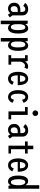

<svg xmlns="http://www.w3.org/2000/svg" viewBox="1955 -2795 1040 4990"><g transform="rotate(90 2475.0 -300.0)"><path d="M364.4 13.6 298.4 -75.6 350 -140.1 432.6 -34.3ZM292.6 -131.6 338.1 -78.7Q332.9 -64.9 322.6 -49.3Q312.4 -33.7 296.4 -19.9Q280.4 -6.1 257.2 2.4Q234 11 202.3 11Q139 11 95 -30.8Q51 -72.5 51 -153.6Q51 -191.6 64.9 -220.5Q78.7 -249.4 103.1 -269Q127.6 -288.6 160.6 -298.6Q193.6 -308.7 231.6 -308.7H300.8V-239.9H236.4Q210.9 -239.9 188.9 -231Q166.9 -222.2 153.4 -202.6Q139.9 -183 139.9 -150.6Q139.9 -116.4 150.3 -96Q160.7 -75.6 178.4 -66.8Q196 -57.9 217.7 -57.9Q239.2 -57.9 255.2 -68.1Q271.2 -78.3 280.8 -95.1Q290.4 -111.9 292.6 -131.6ZM219.1 -512Q251.9 -512 280.6 -502.8Q309.4 -493.5 331.8 -475.4Q354.1 -457.2 366.8 -430.8Q379.4 -404.3 379.4 -369.9V-77.4L289.6 -94.1V-353.3Q289.6 -375.1 284 -391.2Q278.5 -407.3 268.6 -417.6Q258.8 -427.9 245 -432.9Q231.3 -437.9 214.6 -437.9Q194.9 -437.9 179.1 -429.4Q163.2 -420.9 151.7 -408.6Q140.1 -396.4 133.6 -384.3L57.4 -432.6Q68.2 -453.3 90.9 -471.4Q113.5 -489.4 146 -500.7Q178.6 -512 219.1 -512Z M517.8 -500H596.4L609.2 -407.6V200H517.8ZM717.7 -512Q760.4 -512 790.4 -481.2Q820.4 -450.4 836.1 -391.6Q851.9 -332.9 851.9 -249Q851.9 -165.1 834.9 -107.1Q817.9 -49.1 785.4 -19Q753 11 706.3 11Q669.6 11 644.5 -8.1Q619.4 -27.2 603.8 -59.3Q588.3 -91.4 581.4 -131.5Q574.4 -171.6 574.4 -213.6L607.6 -190.9Q608.6 -175.1 612.3 -153.4Q616 -131.6 624 -110.9Q631.9 -90.1 646.5 -76.4Q661 -62.7 683.9 -62.7Q712.1 -62.7 729.3 -86Q746.6 -109.2 754.5 -151Q762.4 -192.9 762.4 -249Q762.4 -305.1 755.7 -347.7Q749 -390.3 733.1 -414.3Q717.2 -438.3 689.3 -438.3Q665.9 -438.3 650.5 -423.2Q635.1 -408.2 626 -385.8Q616.9 -363.4 612.8 -340.3Q608.6 -317.2 607.6 -301.4L574.4 -290Q574.4 -329 582.7 -368.2Q591 -407.5 608.2 -440Q625.4 -472.5 652.6 -492.2Q679.9 -512 717.7 -512Z M967.8 -500H1046.4L1059.2 -407.6V200H967.8ZM1167.7 -512Q1210.4 -512 1240.4 -481.2Q1270.4 -450.4 1286.1 -391.6Q1301.9 -332.9 1301.9 -249Q1301.9 -165.1 1284.9 -107.1Q1267.9 -49.1 1235.4 -19Q1203 11 1156.3 11Q1119.6 11 1094.5 -8.1Q1069.4 -27.2 1053.8 -59.3Q1038.3 -91.4 1031.4 -131.5Q1024.4 -171.6 1024.4 -213.6L1057.6 -190.9Q1058.6 -175.1 1062.3 -153.4Q1066 -131.6 1074 -110.9Q1081.9 -90.1 1096.5 -76.4Q1111 -62.7 1133.9 -62.7Q1162.1 -62.7 1179.3 -86Q1196.6 -109.2 1204.5 -151Q1212.4 -192.9 1212.4 -249Q1212.4 -305.1 1205.7 -347.7Q1199 -390.3 1183.1 -414.3Q1167.2 -438.3 1139.3 -438.3Q1115.9 -438.3 1100.5 -423.2Q1085.1 -408.2 1076 -385.8Q1066.9 -363.4 1062.8 -340.3Q1058.6 -317.2 1057.6 -301.4L1024.4 -290Q1024.4 -329 1032.7 -368.2Q1041 -407.5 1058.2 -440Q1075.4 -472.5 1102.6 -492.2Q1129.9 -512 1167.7 -512Z M1533.9 -287.9Q1533.9 -329.9 1546.8 -369.8Q1559.7 -409.8 1583 -441.9Q1606.4 -474.1 1637.2 -493Q1668 -512 1703.3 -512Q1721.3 -512 1735.3 -508Q1749.3 -504 1759.5 -498.2Q1769.7 -492.5 1775.9 -487.1L1730.9 -411.3Q1724.8 -418.2 1713.6 -424.1Q1702.5 -430 1683.5 -430Q1656.9 -430 1635.5 -411.5Q1614 -392.9 1599.6 -363.7Q1585.3 -334.5 1580.4 -302.6ZM1582.6 -70.6H1661.4V0H1412.9V-70.6H1492.3V-429.4H1414.9V-500H1565.4L1582.6 -409.6Z M1920.4 -298.1H2106.1Q2106.1 -330 2098.9 -362.9Q2091.6 -395.8 2073.9 -417.9Q2056.1 -440 2025.1 -440Q1998.7 -440 1979.2 -419.9Q1959.6 -399.9 1948.8 -357.6Q1938 -315.4 1938 -248.9Q1938 -187.1 1947.4 -145.7Q1956.9 -104.3 1976 -83.5Q1995.1 -62.7 2024.1 -62.7Q2049.9 -62.7 2066.7 -75.2Q2083.5 -87.7 2092.8 -105.5Q2102 -123.2 2105.6 -138.6L2183.7 -101.4Q2177.4 -81 2158.1 -54.7Q2138.9 -28.4 2105.7 -8.7Q2072.4 11 2024.1 11Q1986.1 11 1953.7 -5.4Q1921.3 -21.7 1897.2 -54.4Q1873.1 -87 1859.8 -136.1Q1846.4 -185.1 1846.4 -250.6Q1846.4 -316.3 1860.6 -365.4Q1874.8 -414.4 1899.6 -447Q1924.5 -479.6 1956.7 -495.8Q1988.9 -512 2025 -512Q2067.1 -512 2098.7 -492.9Q2130.4 -473.8 2151.6 -438.4Q2172.9 -402.9 2183.6 -352.8Q2194.3 -302.6 2194.3 -240.4H1920.4Z M2651.6 -105.7Q2642.9 -77.6 2622.1 -50.8Q2601.4 -23.9 2570.6 -6.5Q2539.8 11 2501.1 11Q2468.1 11 2436.3 -3.8Q2404.6 -18.6 2378.7 -50Q2352.9 -81.4 2337.6 -131.2Q2322.4 -181 2322.4 -251Q2322.4 -321.8 2337.6 -371.6Q2352.9 -421.4 2378.7 -452.4Q2404.6 -483.4 2436.3 -497.7Q2468.1 -512 2501.1 -512Q2539.6 -512 2569.8 -496.4Q2600.1 -480.7 2620.7 -453.9Q2641.4 -427 2651.1 -393L2573.1 -353Q2563.1 -392 2548.7 -415.6Q2534.3 -439.1 2502 -439.1Q2483.9 -439.1 2468 -428.5Q2452.1 -417.8 2440.2 -395.1Q2428.2 -372.4 2421.6 -336.6Q2415 -300.9 2415 -251Q2415 -201.6 2421.6 -166Q2428.2 -130.4 2440.2 -107.3Q2452.1 -84.2 2468 -73Q2483.9 -61.9 2502 -61.9Q2524 -61.9 2537.6 -74Q2551.3 -86.2 2559.2 -105.5Q2567.2 -124.8 2572 -145.9Z M2921.6 -624.7Q2891.1 -624.7 2869.7 -646.1Q2848.3 -667.5 2848.3 -698Q2848.3 -728.8 2869.7 -750Q2891.1 -771.3 2921.6 -771.3Q2952.4 -771.3 2973.6 -750Q2994.9 -728.8 2994.9 -698Q2994.9 -667.5 2973.6 -646.1Q2952.4 -624.7 2921.6 -624.7ZM2967.5 -70.6H3081.4V0H2875.1V-429.4H2760.1V-500H2967.5Z M3514.4 13.6 3448.4 -75.6 3500 -140.1 3582.6 -34.3ZM3442.6 -131.6 3488.1 -78.7Q3482.9 -64.9 3472.6 -49.3Q3462.4 -33.7 3446.4 -19.9Q3430.4 -6.1 3407.2 2.4Q3384 11 3352.3 11Q3289 11 3245 -30.8Q3201 -72.5 3201 -153.6Q3201 -191.6 3214.9 -220.5Q3228.7 -249.4 3253.1 -269Q3277.6 -288.6 3310.6 -298.6Q3343.6 -308.7 3381.6 -308.7H3450.8V-239.9H3386.4Q3360.9 -239.9 3338.9 -231Q3316.9 -222.2 3303.4 -202.6Q3289.9 -183 3289.9 -150.6Q3289.9 -116.4 3300.3 -96Q3310.7 -75.6 3328.4 -66.8Q3346 -57.9 3367.7 -57.9Q3389.2 -57.9 3405.2 -68.1Q3421.2 -78.3 3430.8 -95.1Q3440.4 -111.9 3442.6 -131.6ZM3369.1 -512Q3401.9 -512 3430.6 -502.8Q3459.4 -493.5 3481.8 -475.4Q3504.1 -457.2 3516.8 -430.8Q3529.4 -404.3 3529.4 -369.9V-77.4L3439.6 -94.1V-353.3Q3439.6 -375.1 3434 -391.2Q3428.5 -407.3 3418.6 -417.6Q3408.8 -427.9 3395 -432.9Q3381.3 -437.9 3364.6 -437.9Q3344.9 -437.9 3329.1 -429.4Q3313.2 -420.9 3301.7 -408.6Q3290.1 -396.4 3283.6 -384.3L3207.4 -432.6Q3218.2 -453.3 3240.9 -471.4Q3263.5 -489.4 3296 -500.7Q3328.6 -512 3369.1 -512Z M3656.8 -429.4V-500H3969.7V-429.4ZM3856.9 -66.3H3969.9V0H3765.5V-645H3856.9Z M4170.4 -298.1H4356.1Q4356.1 -330 4348.9 -362.9Q4341.6 -395.8 4323.9 -417.9Q4306.1 -440 4275.1 -440Q4248.7 -440 4229.2 -419.9Q4209.6 -399.9 4198.8 -357.6Q4188 -315.4 4188 -248.9Q4188 -187.1 4197.4 -145.7Q4206.9 -104.3 4226 -83.5Q4245.1 -62.7 4274.1 -62.7Q4299.9 -62.7 4316.7 -75.2Q4333.5 -87.7 4342.8 -105.5Q4352 -123.2 4355.6 -138.6L4433.7 -101.4Q4427.4 -81 4408.1 -54.7Q4388.9 -28.4 4355.7 -8.7Q4322.4 11 4274.1 11Q4236.1 11 4203.7 -5.4Q4171.3 -21.7 4147.2 -54.4Q4123.1 -87 4109.8 -136.1Q4096.4 -185.1 4096.4 -250.6Q4096.4 -316.3 4110.6 -365.4Q4124.8 -414.4 4149.6 -447Q4174.5 -479.6 4206.7 -495.8Q4238.9 -512 4275 -512Q4317.1 -512 4348.7 -492.9Q4380.4 -473.8 4401.6 -438.4Q4422.9 -402.9 4433.6 -352.8Q4444.3 -302.6 4444.3 -240.4H4170.4Z M4692.1 11Q4659.8 11 4632.5 -4.8Q4605.1 -20.6 4585.1 -52.9Q4565.1 -85.1 4553.8 -134.6Q4542.6 -184 4542.6 -251Q4542.6 -318 4552.9 -367Q4563.2 -416.1 4582.1 -448Q4600.9 -479.9 4627 -495.5Q4653.1 -511 4684.6 -511Q4730.7 -511 4762.5 -480.6Q4794.3 -450.1 4810.8 -401.2Q4827.3 -352.3 4827.3 -296.3L4793.8 -303.4Q4791.2 -335.4 4781.3 -366.2Q4771.4 -397 4754.2 -417.1Q4737.1 -437.3 4712.9 -437.3Q4694.8 -437.3 4680.8 -426.2Q4666.7 -415.1 4657.1 -392.2Q4647.5 -369.3 4642.5 -334.2Q4637.4 -299.1 4637.4 -251Q4637.4 -203.8 4643.1 -168.4Q4648.9 -133.1 4659.4 -109.5Q4669.9 -85.9 4684.6 -74.3Q4699.4 -62.7 4717.1 -62.7Q4742.2 -62.7 4758.3 -84.7Q4774.4 -106.7 4783 -140.2Q4791.5 -173.7 4793.8 -208.6L4827.3 -213.4Q4827.3 -157.4 4814.2 -106.1Q4801.1 -54.7 4771.5 -21.9Q4741.8 11 4692.1 11ZM4807.4 0 4792.4 -71V-800H4884.4V0Z"/></g></svg>

Font: League Mono Thin Condensed
Style: Regular
Weight: 100
Width: 1
Designer: Tyler Finck
Foundry: The League of Moveable Type / Tyler Finck
Version: Version 2.300;RELEASE